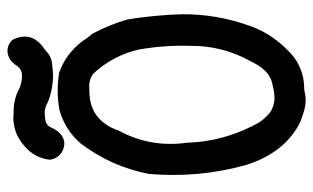

<svg xmlns="http://www.w3.org/2000/svg" viewBox="-190 -658 879 540"><g transform="rotate(-90 250.0 -387.5)"><path d="M337.9 -783.7Q352.1 -804.2 375.5 -806.6H376Q385.3 -806.6 393.3 -803.2Q401.4 -799.8 407.7 -793L408.2 -792.5L408.7 -792Q422.4 -764.2 415 -741.2Q407.7 -718.3 379.9 -700.7Q374 -694.3 367.2 -689.9Q360.4 -685.5 353 -683.3Q345.7 -681.2 337.4 -680.7Q329.6 -679.7 322 -679Q314.5 -678.2 306.9 -678.2Q299.3 -678.2 291.7 -679Q284.2 -679.7 276.9 -680.9Q269.5 -682.1 262.2 -683.8Q254.9 -685.5 247.6 -687.7Q240.2 -689.9 233.4 -692.9H232.9L232.4 -693.4Q213.9 -704.1 193.4 -701.2H192.9Q168.9 -699.7 163.1 -686Q155.3 -668.5 146.5 -660.2Q133.3 -646.5 115.2 -646.5H114.7Q78.1 -650.9 71.3 -686.5V-687.5V-688Q76.7 -731.4 110.4 -759.3Q150.4 -794.9 204.1 -789.1Q235.8 -790 264.2 -776.9H264.6Q269 -773.9 273.9 -772Q278.8 -770 283.9 -768.8Q289.1 -767.6 294.4 -766.6Q299.8 -765.6 305.2 -765.6Q312.5 -765.1 318.4 -767.1Q324.2 -769 329.1 -772.9Q334 -776.9 337.9 -783.7ZM210.9 -660.2Q263.7 -669.9 316.4 -661.1H316.9L317.4 -660.6Q343.3 -651.4 364.5 -635.7Q385.7 -620.1 402.8 -598.1H403.3V-597.7Q408.2 -590.3 413.3 -583Q418.5 -575.7 424.3 -569.3L424.8 -568.8L425.3 -568.4Q450.7 -521 465.8 -469.2V-468.8Q472.2 -429.7 475.8 -390.9Q479.5 -352.1 480.5 -312.5Q480.5 -221.7 451.7 -136.7Q431.2 -70.3 382.3 -21.5Q335.9 28.8 267.1 28.3Q254.9 31.2 244.6 32Q234.4 32.7 224.6 31.2Q206.5 28.3 177.7 17.1H177.2Q90.8 -26.4 56.6 -135.3Q19.5 -267.1 31.2 -407.7V-408.2Q52.2 -516.1 118.2 -602.1L118.7 -602.5Q137.2 -623.5 160.2 -637.9Q183.1 -652.3 210.4 -660.2ZM312.5 -565.9Q293.9 -578.6 272 -576.2H271.5Q249.5 -576.7 231.4 -572.3Q213.4 -567.9 198.7 -557.9Q184.1 -547.9 172.9 -532.5Q161.6 -517.1 153.8 -496.1V-495.6V-495.1Q104.5 -404.3 119.1 -301.8V-301.3V-300.8Q122.1 -206.5 164.6 -120.6Q172.9 -102.5 182.6 -89.8Q186 -85.9 189.5 -82Q192.9 -78.1 196.5 -74.7Q200.2 -71.3 203.6 -68.4Q206.5 -66.4 209.5 -64.7Q212.4 -63 216.1 -61.5Q219.7 -60.1 224.1 -58.8Q228.5 -57.6 232.9 -56.6Q252 -52.7 288.6 -62.5Q324.2 -71.3 348.1 -122.6L348.6 -123Q392.6 -202.6 391.6 -293.9Q393.6 -366.7 380.9 -438.5Q363.8 -511.2 312.5 -565.9Z"/></g></svg>

Font: NaikaiFont
Style: SemiBold
Weight: 600
Version: Version 1.89